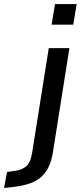

<svg xmlns="http://www.w3.org/2000/svg" viewBox="-128 -736 399 949"><path d="M127 -614 144 -716H251L234 -614ZM-108 193 -93 114 -51 108Q-21 104 1 86.5Q23 69 31 18L113 -498H215L134 14Q128 53 115 83Q102 113 79.5 135Q57 157 22.5 169.5Q-12 182 -61 188Z"/></svg>

Font: Nunito Sans 7pt Condensed SemiBold
Style: Italic
Weight: 600
Width: 3
Italic angle: -9°
Designer: Vernon Adams
Foundry: Vernon Adams
Version: Version 3.101;gftools[0.9.27]